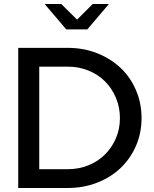

<svg xmlns="http://www.w3.org/2000/svg" viewBox="-20 -939 768 959"><path d="M71 0ZM71 0V-700H318Q397 -700 464.5 -673.5Q532 -647 581.5 -600.5Q631 -554 659 -489Q687 -424 687 -349Q687 -274 659 -210Q631 -146 582 -99.5Q533 -53 465 -26.5Q397 0 318 0ZM320 -606H176V-94H320Q374 -94 422 -113.5Q470 -133 504.5 -167.5Q539 -202 559 -248.5Q579 -295 579 -349Q579 -403 559 -450.5Q539 -498 504.5 -532.5Q470 -567 422 -586.5Q374 -606 320 -606ZM286 -919 365 -841 443 -919H524L416 -792H311L203 -919Z"/></svg>

Font: Red Hat Display Medium
Style: Regular
Weight: 500
Designer: Pentagram / MCKL
Foundry: Pentagram / MCKL
Version: Version 1.005; Red Hat Display Medium